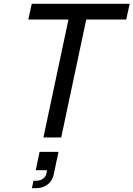

<svg xmlns="http://www.w3.org/2000/svg" viewBox="-20 -719 698 1004"><path d="M640 -617H431L300 0H207L338 -617H128L146 -699H658ZM167 171 187 75H286L261 193Q254 226 229.5 245.5Q205 265 168 265H147L155 226H169Q190 226 204.5 216Q219 206 223 187L226 171Z"/></svg>

Font: Fragment Mono
Style: Italic
Weight: 400
Italic angle: -12°
Designer: Wei Huang based on Nimbus Sans by URW Studio, based on Helvetica by Max Miedinger.
Foundry: Wei Huang
Version: Version 1.011; ttfautohint (v1.8.4.7-5d5b)